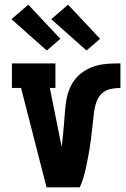

<svg xmlns="http://www.w3.org/2000/svg" viewBox="-20 -801 540 821"><path d="M179 0 70 -425H31V-530H217V-425H193L243 -177Q244 -176 244 -175.5Q244 -175 244 -174Q247 -199 249.5 -224.5Q252 -250 254 -275.5Q256 -301 258 -326.5Q260 -352 264.5 -377Q269 -402 279.5 -426Q290 -450 307 -469Q324 -488 346.5 -501Q369 -514 393.5 -520.5Q418 -527 443.5 -528.5Q469 -530 495 -530V-425Q474 -425 453 -420.5Q432 -416 416.5 -402Q401 -388 393.5 -368Q386 -348 383 -327.5Q380 -307 378 -286Q376 -265 373.5 -244.5Q371 -224 368.5 -203Q366 -182 362.5 -161.5Q359 -141 355 -120.5Q351 -100 346.5 -79.5Q342 -59 336 -39Q330 -19 321 0ZM350 -585 199 -719 271 -781 408 -635ZM180 -585 29 -719 101 -781 238 -635Z"/></svg>

Font: Iosevka Slab Extrabold
Style: Regular
Weight: 800
Monospace: yes
Designer: Belleve Invis
Foundry: Belleve Invis
Version: Version 11.1.1; ttfautohint (v1.8.3)